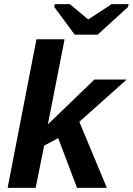

<svg xmlns="http://www.w3.org/2000/svg" viewBox="-20 -916 647 936"><path d="M355.5 0 263.7 -242.7 195.3 -206.1 153.8 0H17.1L157.7 -724.6H294.9L213.4 -309.6L440.4 -528.3H597.7L366.7 -322.3L501 0ZM456.1 -747.1H344.2L244.6 -881.8L247.1 -896H320.3L409.2 -821.8H411.1L524.4 -896H606.9L604 -881.8Z"/></svg>

Font: Liberation Sans
Style: Bold Italic
Weight: 700
Italic angle: -12°
Designer: Steve Matteson
Foundry: Ascender Corporation
Version: Version 2.1.5